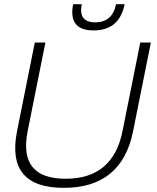

<svg xmlns="http://www.w3.org/2000/svg" viewBox="-20 -904 758 929"><path d="M62.5 -269.5 148.4 -698.2H199.7L113.8 -269.5Q67.9 -39.1 297.4 -39.1Q526.9 -39.1 572.8 -269.5L658.7 -698.2H710L624 -269.5Q569.3 4.9 288.6 4.9Q7.8 4.9 62.5 -269.5ZM334 -883.8H375.5Q357.9 -795.9 440.9 -795.9Q523.9 -795.9 541.5 -883.8H583Q557.6 -756.8 433.1 -756.8Q308.6 -756.8 334 -883.8Z"/></svg>

Font: Sansation Light
Style: Light Italic
Weight: 300
Designer: Bernd Montag
Version: Version 1.301